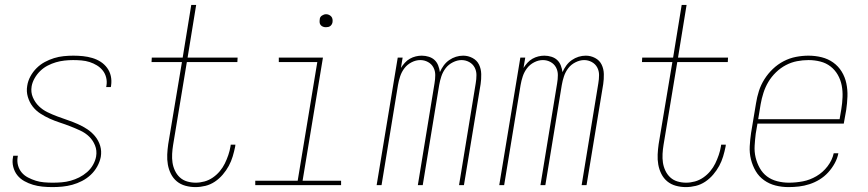

<svg xmlns="http://www.w3.org/2000/svg" viewBox="-20 -755 3540 783"><path d="M194 8Q173 8 153 6Q133 4 114.5 -1.5Q96 -7 79 -16.5Q62 -26 50.5 -40.5Q39 -55 34 -74.5Q29 -94 33 -114L34 -120H53L52 -115Q49 -97 53.5 -80.5Q58 -64 68.5 -51.5Q79 -39 94.5 -31Q110 -23 126 -18Q142 -13 159.5 -11.5Q177 -10 195 -10Q213 -10 231.5 -11.5Q250 -13 268 -18Q286 -23 303 -31.5Q320 -40 335 -53Q350 -66 359.5 -83Q369 -100 372 -117Q376 -141 367.5 -162Q359 -183 343.5 -198Q328 -213 307.5 -222.5Q287 -232 266.5 -240Q246 -248 224.5 -255Q203 -262 183 -271Q163 -280 144.5 -292Q126 -304 113 -321Q100 -338 93.5 -360Q87 -382 91 -405Q94 -425 104 -443.5Q114 -462 129 -477Q144 -492 162.5 -502Q181 -512 200.5 -518Q220 -524 240 -526Q260 -528 279 -528Q299 -528 318.5 -526Q338 -524 356.5 -518.5Q375 -513 390.5 -503Q406 -493 417 -478Q428 -463 432 -444.5Q436 -426 433 -406L432 -400H413L414 -405Q417 -422 413 -438.5Q409 -455 399 -467.5Q389 -480 375 -488.5Q361 -497 345.5 -502Q330 -507 312.5 -508.5Q295 -510 278 -510Q261 -510 243 -508Q225 -506 208 -501Q191 -496 174.5 -487.5Q158 -479 144.5 -466Q131 -453 121.5 -436.5Q112 -420 109 -403Q105 -379 114 -358Q123 -337 138.5 -322Q154 -307 173.5 -297.5Q193 -288 214.5 -280Q236 -272 256.5 -265Q277 -258 297.5 -249Q318 -240 336 -228Q354 -216 368 -199Q382 -182 388.5 -160.5Q395 -139 391 -115Q387 -95 376.5 -76Q366 -57 350 -42Q334 -27 314.5 -17Q295 -7 275 -1.5Q255 4 234.5 6Q214 8 194 8Z M777 8Q756 8 736 2.5Q716 -3 701 -15.5Q686 -28 677 -46Q668 -64 664.5 -84Q661 -104 662 -125Q663 -146 666 -167L722 -502H598L599 -520H725L760 -735H780L745 -520H949L948 -502H742L686 -164Q683 -146 682 -127.5Q681 -109 683.5 -92Q686 -75 693.5 -59Q701 -43 713.5 -31.5Q726 -20 743 -15Q760 -10 778 -10Q796 -10 814 -15Q832 -20 848 -31Q864 -42 876.5 -57Q889 -72 897 -88.5Q905 -105 911 -122.5Q917 -140 920 -158L921 -165H940L939 -157Q935 -137 929 -117Q923 -97 913 -78.5Q903 -60 888.5 -43Q874 -26 856 -14Q838 -2 817.5 3Q797 8 777 8Z M1371 0H1021V-18H1194L1274 -502H1117V-520H1297L1214 -18H1371ZM1309 -644Q1303 -644 1297.5 -646Q1292 -648 1288 -652.5Q1284 -657 1283.5 -663.5Q1283 -670 1284 -676Q1284 -681 1286.5 -685Q1289 -689 1293 -691.5Q1297 -694 1301 -695.5Q1305 -697 1310 -697Q1316 -697 1321.5 -694.5Q1327 -692 1331 -687.5Q1335 -683 1336 -676.5Q1337 -670 1336 -664Q1335 -659 1332.5 -655Q1330 -651 1326.5 -648.5Q1323 -646 1318.5 -645Q1314 -644 1309 -644Z M1516 0 1602 -520H1622L1615 -478Q1622 -489 1631 -499Q1640 -509 1651.5 -515.5Q1663 -522 1675.5 -525Q1688 -528 1700 -528Q1715 -528 1729 -523.5Q1743 -519 1752.5 -510Q1762 -501 1767 -488Q1772 -475 1774 -461Q1780 -475 1789.5 -488Q1799 -501 1812 -510Q1825 -519 1839.5 -523.5Q1854 -528 1869 -528Q1889 -528 1907 -518.5Q1925 -509 1933.5 -491.5Q1942 -474 1942.5 -453Q1943 -432 1940 -412L1872 0H1852L1920 -415Q1923 -432 1923 -449Q1923 -466 1915.5 -480Q1908 -494 1893.5 -502Q1879 -510 1862 -510Q1845 -510 1827 -501Q1809 -492 1797.5 -477Q1786 -462 1780 -444Q1774 -426 1771 -408L1704 0H1684L1752 -415Q1755 -432 1755 -449Q1755 -466 1747.5 -480Q1740 -494 1725.5 -502Q1711 -510 1694 -510Q1676 -510 1658.5 -501Q1641 -492 1629.5 -477Q1618 -462 1612 -444Q1606 -426 1603 -408L1536 0Z M2016 0 2102 -520H2122L2115 -478Q2122 -489 2131 -499Q2140 -509 2151.5 -515.5Q2163 -522 2175.5 -525Q2188 -528 2200 -528Q2215 -528 2229 -523.5Q2243 -519 2252.5 -510Q2262 -501 2267 -488Q2272 -475 2274 -461Q2280 -475 2289.5 -488Q2299 -501 2312 -510Q2325 -519 2339.5 -523.5Q2354 -528 2369 -528Q2389 -528 2407 -518.5Q2425 -509 2433.5 -491.5Q2442 -474 2442.5 -453Q2443 -432 2440 -412L2372 0H2352L2420 -415Q2423 -432 2423 -449Q2423 -466 2415.5 -480Q2408 -494 2393.5 -502Q2379 -510 2362 -510Q2345 -510 2327 -501Q2309 -492 2297.5 -477Q2286 -462 2280 -444Q2274 -426 2271 -408L2204 0H2184L2252 -415Q2255 -432 2255 -449Q2255 -466 2247.5 -480Q2240 -494 2225.5 -502Q2211 -510 2194 -510Q2176 -510 2158.5 -501Q2141 -492 2129.5 -477Q2118 -462 2112 -444Q2106 -426 2103 -408L2036 0Z M2777 8Q2756 8 2736 2.5Q2716 -3 2701 -15.5Q2686 -28 2677 -46Q2668 -64 2664.5 -84Q2661 -104 2662 -125Q2663 -146 2666 -167L2722 -502H2598L2599 -520H2725L2760 -735H2780L2745 -520H2949L2948 -502H2742L2686 -164Q2683 -146 2682 -127.5Q2681 -109 2683.5 -92Q2686 -75 2693.5 -59Q2701 -43 2713.5 -31.5Q2726 -20 2743 -15Q2760 -10 2778 -10Q2796 -10 2814 -15Q2832 -20 2848 -31Q2864 -42 2876.5 -57Q2889 -72 2897 -88.5Q2905 -105 2911 -122.5Q2917 -140 2920 -158L2921 -165H2940L2939 -157Q2935 -137 2929 -117Q2923 -97 2913 -78.5Q2903 -60 2888.5 -43Q2874 -26 2856 -14Q2838 -2 2817.5 3Q2797 8 2777 8Z M3196 8Q3168 8 3142.5 1.5Q3117 -5 3096 -20Q3075 -35 3062 -57Q3049 -79 3042.5 -105Q3036 -131 3037.5 -158.5Q3039 -186 3043 -213L3063 -333Q3067 -359 3075 -384Q3083 -409 3097.5 -432Q3112 -455 3132 -474Q3152 -493 3176 -505.5Q3200 -518 3226 -523Q3252 -528 3277 -528Q3305 -528 3331 -521.5Q3357 -515 3378 -500Q3399 -485 3412.5 -463Q3426 -441 3431.5 -415Q3437 -389 3436 -361.5Q3435 -334 3431 -307L3421 -251H3069L3062 -210Q3059 -186 3057.5 -161Q3056 -136 3061.5 -113Q3067 -90 3078.5 -69.5Q3090 -49 3108 -35.5Q3126 -22 3149.5 -16Q3173 -10 3197 -10Q3226 -10 3254.5 -15.5Q3283 -21 3309.5 -36.5Q3336 -52 3355 -77Q3374 -102 3380 -130H3399Q3395 -109 3384 -89Q3373 -69 3357.5 -52Q3342 -35 3322.5 -23Q3303 -11 3281.5 -4Q3260 3 3238.5 5.5Q3217 8 3196 8ZM3072 -269H3404L3411 -310Q3415 -334 3416 -359Q3417 -384 3412.5 -407Q3408 -430 3396.5 -450Q3385 -470 3367 -484Q3349 -498 3325.5 -504Q3302 -510 3277 -510Q3254 -510 3230.5 -505.5Q3207 -501 3185 -489.5Q3163 -478 3144.5 -460Q3126 -442 3113.5 -421Q3101 -400 3093.5 -376.5Q3086 -353 3082 -330Z"/></svg>

Font: Iosevka Thin Oblique
Style: Regular
Weight: 100
Italic angle: -9°
Monospace: yes
Designer: Belleve Invis
Foundry: Belleve Invis
Version: Version 32.5.0; ttfautohint (v1.8.4)